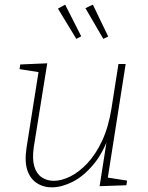

<svg xmlns="http://www.w3.org/2000/svg" viewBox="-20 -798 636 825"><path d="M206 7Q169 8 139.5 -10.5Q110 -29 97.5 -66.5Q85 -104 94 -163L147 -498L153 -487L64 -501L67 -521L183 -526L125 -165Q118 -114 127.5 -82.5Q137 -51 159.5 -36Q182 -21 211 -21Q244 -21 281.5 -39.5Q319 -58 355 -96Q391 -134 418.5 -192.5Q446 -251 459 -332L489 -523H520L442 -27L436 -36L526 -22L523 -2L408 2L442 -215L452 -223Q423 -140 380.5 -90Q338 -40 292.5 -17Q247 6 206 7ZM308 -631 329 -642 260 -778 229 -761ZM424 -631 445 -641 379 -778 347 -763Z"/></svg>

Font: Bitter Thin ExtraLight
Style: Italic
Weight: 250
Italic angle: -9°
Version: Version 2.002